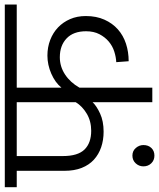

<svg xmlns="http://www.w3.org/2000/svg" viewBox="40 -720 679 820"><g transform="rotate(-90 380.0 -310.5)"><path d="M79 -38Q79 -57 92 -71Q105 -85 125 -85Q145 -85 157.5 -70.5Q170 -56 170 -38Q170 -17 157.5 -4Q145 9 125 9Q105 9 92 -4.5Q79 -18 79 -38ZM770 -579H415V-388Q437 -415 475 -431.5Q513 -448 552 -448Q588 -448 619 -436Q650 -424 672.5 -402.5Q695 -381 708 -351Q721 -321 721 -284Q721 -239 705.5 -204.5Q690 -170 664 -147Q638 -124 603 -112.5Q568 -101 528 -101L524 -154Q546 -155 569.5 -162.5Q593 -170 612 -186Q631 -202 643.5 -226Q656 -250 656 -283Q656 -337 625.5 -366Q595 -395 545 -395Q505 -395 471 -372.5Q437 -350 415 -311V0H353V-255Q337 -238 304.5 -223Q272 -208 227 -208Q191 -208 160.5 -218.5Q130 -229 107.5 -249.5Q85 -270 72.5 -301.5Q60 -333 60 -375V-579H-10V-630H770ZM123 -382Q123 -318 151 -289.5Q179 -261 231 -261Q272 -261 304 -280Q336 -299 353 -327V-579H123Z"/></g></svg>

Font: Mukta Light
Style: Regular
Weight: 300
Designer: Girish Dalvi and Yashodeep Gholap
Foundry: Ek Type
Version: Version 2.538;PS 1.002;hotconv 16.6.51;makeotf.lib2.5.65220;